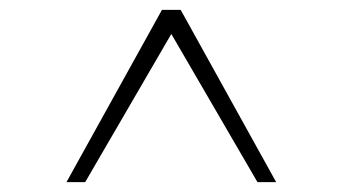

<svg xmlns="http://www.w3.org/2000/svg" viewBox="-20 -732 696 390"><path d="M328 -663 153 -362H115L309 -712H347L541 -362H503Z"/></svg>

Font: Overpass Thin
Style: Regular
Weight: 100
Designer: Delve Withrington, Thomas Jockin
Foundry: Delve Fonts
Version: Version 3.000;DELV;Overpass